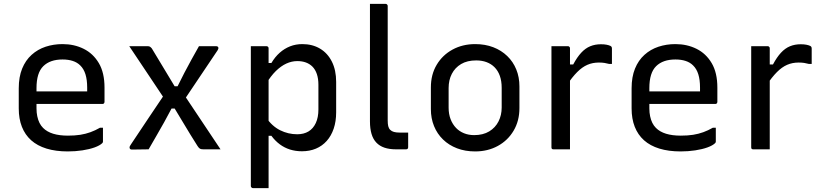

<svg xmlns="http://www.w3.org/2000/svg" viewBox="-20 -770 4250 990"><path d="M302.6 -542.6Q362.5 -542.6 411.4 -518.3Q460.4 -494 489.6 -444.6Q518.9 -395.2 518.9 -318.3V-244.6Q518.9 -241.6 517.6 -239.1Q516.3 -236.6 514.1 -235.3Q511.9 -234 508.3 -234H248.5Q232.1 -234 215.3 -234Q198.4 -234 182 -234H152.2L139.4 -298.8H429.5Q429.5 -304 429.5 -308.9Q429.5 -313.7 429.5 -318.9Q429.5 -358.5 420.7 -386.8Q411.9 -415.1 393.8 -432.6Q378 -448.4 355.1 -455.8Q332.2 -463.3 302.6 -463.3Q238.3 -463.3 203.2 -428.8Q168.2 -394.4 168.2 -315.9V-211.2Q168.2 -189.1 172.2 -170.4Q176.1 -151.7 183.5 -136.6Q191 -121.6 202.1 -110.5Q222.3 -90.2 254.4 -80.4Q286.5 -70.6 330.2 -70.6Q366.2 -70.6 394 -75Q421.7 -79.4 446.5 -88.4Q471.2 -97.4 495.6 -111.4H510.9Q510.9 -92.8 510.9 -74.8Q510.9 -56.8 510.9 -40.1Q510.9 -38.1 510.2 -36.1Q509.5 -34.1 507.5 -32.1Q495.2 -19.9 468.1 -10Q441 -0.2 404.9 5.3Q368.8 10.8 329.2 10.8Q267.5 10.8 219.9 -3.8Q172.4 -18.4 140.7 -46.7Q109.1 -75.1 92.9 -116.3Q76.7 -157.5 76.7 -210.8V-314.8Q76.7 -373.3 94.2 -416.2Q111.6 -459 142.9 -487.2Q174.2 -515.5 215.3 -529.1Q256.4 -542.6 302.6 -542.6Z M646.5 -531.8Q670.3 -531.8 694.6 -531.8Q718.9 -531.8 742.7 -531.8Q749.7 -531.8 754.3 -528.4Q758.9 -525.1 762.9 -520.1Q794.7 -467.1 827.2 -413.5Q859.8 -359.9 891.4 -306.9L924.7 -288.2Q972.7 -216 1020.9 -144.1Q1069.1 -72.1 1117.1 0Q1105.3 0 1093.5 0Q1081.7 0 1070.2 0Q1058.7 0 1048.3 0Q1038 0 1029.1 0Q1017.1 0 1011.4 -3.1Q1005.6 -6.2 998.8 -16.7Q984 -39.3 961.7 -76Q939.3 -112.7 914.4 -154.3Q889.5 -195.9 867.3 -232.6L833.7 -251.7Q786.6 -322 740.1 -391.8Q693.6 -461.5 646.5 -531.8ZM835.6 -294.8 904.4 -210.3H864.5Q846.2 -174.8 826.6 -140Q806.9 -105.1 786.9 -70.3Q766.9 -35.4 746.3 0L659.4 1.2Q654 1.2 651 -1.8Q648 -4.8 648 -9.8Q648 -13.4 650.1 -17.2Q652.2 -21 656.2 -27Q701.2 -94.5 745.9 -161.4Q790.6 -228.3 835.6 -294.8ZM1094.2 -531.8Q1099.2 -531.8 1102.7 -529.6Q1106.2 -527.4 1106.2 -521.6Q1106.2 -520 1105.2 -517.5Q1104.2 -515 1102.2 -511Q1058.2 -445.1 1013 -378.2Q967.7 -311.3 923.2 -244.4L858.8 -325.3H895.8Q912.9 -360 930.6 -394.4Q948.2 -428.8 967.5 -463.2Q986.8 -497.7 1005.9 -531.8Z M1273.4 -531.8Q1287.6 -531.8 1300.8 -531.8Q1314 -531.8 1327.2 -531.8Q1340.4 -531.8 1353.9 -531.8Q1357.9 -531.8 1359.9 -530.3Q1361.9 -528.8 1363.4 -526.8Q1364.9 -524.8 1364.9 -520.7Q1364.9 -431 1364.9 -340.8Q1364.9 -250.6 1364.9 -160.4Q1364.9 -70.1 1364.9 20.1Q1364.9 110.3 1364.9 200Q1351.4 200 1338.2 200Q1325 200 1311.8 200Q1298.6 200 1284.4 200Q1281.4 200 1278.9 198.5Q1276.4 197 1274.9 194.5Q1273.4 191.9 1273.4 188.9Q1273.4 111.4 1273.4 33.9Q1273.4 -43.7 1273.4 -121.2Q1273.4 -198.7 1273.4 -276.3Q1273.4 -353.8 1273.4 -431.4Q1273.4 -456.9 1273.4 -482.2Q1273.4 -507.5 1273.4 -531.8ZM1539.2 -542.6Q1590.9 -542.6 1630.1 -519.3Q1669.2 -496.1 1691.3 -452.2Q1713.3 -408.3 1713.3 -347.5V-191Q1713.3 -144 1700.6 -106.7Q1688 -69.5 1664.6 -43.3Q1641.3 -17.2 1608.9 -3.6Q1576.6 10 1536.8 10Q1504.2 10 1475.3 1Q1446.5 -8.1 1422.6 -25.9Q1398.7 -43.7 1379.4 -69.7H1351.1V-165.3Q1382.4 -119.5 1424.1 -98.6Q1465.8 -77.7 1512.5 -77.7Q1546.6 -77.7 1570.8 -92.3Q1595 -106.9 1608.4 -135.8Q1621.8 -164.7 1621.8 -205.5V-333Q1621.8 -364.5 1613.8 -388.1Q1605.8 -411.7 1590.8 -426.7Q1576.9 -440.5 1557.4 -447.8Q1537.8 -455 1512.8 -455Q1484.4 -455 1456.5 -442.3Q1428.7 -429.5 1402.4 -403.8Q1376.2 -378 1351.6 -337.4V-445.2H1379.4Q1397.9 -476.5 1422.2 -498Q1446.4 -519.5 1475.7 -531.1Q1505.1 -542.6 1539.2 -542.6Z M1887.6 -626.6Q1887.6 -659.8 1887.6 -690.2Q1887.6 -720.6 1887.6 -750Q1903.2 -750 1911.2 -750Q1919.1 -750 1923.7 -750Q1928.3 -750 1932.5 -750Q1936.6 -750 1944.5 -750Q1952.5 -750 1968.1 -750Q1971.5 -750 1973.8 -748.5Q1976.1 -747 1977.6 -744.7Q1979.1 -742.4 1979.1 -739Q1979.1 -679.8 1979.1 -620.8Q1979.1 -561.7 1979.1 -502.9Q1979.1 -444.1 1979.1 -384.9Q1979.1 -325.8 1979.1 -266.7Q1979.1 -207.7 1979.1 -148.5Q1979.1 -131 1981.8 -119.5Q1984.6 -108 1992.1 -100.4Q1999.6 -92.9 2011.3 -89.7Q2022.9 -86.4 2040.7 -86.4Q2044.1 -86.4 2048.8 -86.4Q2053.4 -86.4 2058.1 -86.4Q2062.7 -86.4 2067 -86.4Q2071.2 -86.4 2073.8 -86.4H2084.6Q2084.6 -68.7 2084.6 -48.7Q2084.6 -28.7 2084.6 -11Q2084.6 -5.4 2081.6 -2.7Q2078.6 0 2073.6 0Q2070.1 0 2066.9 0Q2063.7 0 2058.4 0Q2053 0 2044.6 0Q2036.2 0 2022.4 0Q1987.7 0 1962.4 -8.6Q1937.1 -17.2 1920.5 -34.8Q1903.8 -52.3 1895.7 -79.6Q1887.6 -106.8 1887.6 -144.1Q1887.6 -204.4 1887.6 -264.7Q1887.6 -325.1 1887.6 -385.3Q1887.6 -445.6 1887.6 -505.9Q1887.6 -566.3 1887.6 -626.6Z M2430 -542.6Q2481.5 -542.6 2523.3 -526.5Q2565.1 -510.4 2595.4 -481.1Q2625.8 -451.9 2642 -412Q2658.3 -372.2 2658.3 -324.3V-212.8Q2658.3 -146.7 2628.4 -96.3Q2598.6 -45.8 2546.9 -17.5Q2495.2 10.8 2430 10.8Q2378.5 10.8 2336.5 -5.3Q2294.5 -21.4 2264.4 -50.7Q2234.2 -79.9 2218 -119.8Q2201.7 -159.6 2201.7 -207.5V-319Q2201.7 -385.7 2231.6 -435.8Q2261.4 -486 2313.3 -514.3Q2365.2 -542.6 2430 -542.6ZM2435.3 -458.5Q2389.1 -458.5 2357.6 -439.8Q2326.2 -421.1 2309.7 -389.1Q2293.2 -357.1 2293.2 -316.1V-214.5Q2293.2 -182.1 2303.4 -155.4Q2313.7 -128.7 2331.9 -110Q2348.6 -92.7 2372.4 -83Q2396.3 -73.3 2424.7 -73.3Q2470.9 -73.3 2502.7 -92.6Q2534.4 -111.9 2550.6 -144.2Q2566.8 -176.4 2566.8 -215.7V-317.3Q2566.8 -352.1 2557.3 -378.8Q2547.8 -405.6 2529.5 -423.8Q2512.8 -440.5 2489 -449.5Q2465.1 -458.5 2435.3 -458.5Z M2902.6 -437.6H2935.6Q2955.7 -475.3 2977 -498.2Q2998.2 -521.1 3023.3 -531.5Q3048.4 -541.8 3078.3 -541.8Q3095.6 -541.8 3107.7 -539.4Q3119.7 -537 3127.4 -533.4Q3132.1 -531 3133.7 -527.6Q3135.3 -524.2 3135.3 -518.5Q3135.3 -508.7 3135.3 -498.8Q3135.3 -488.9 3135.3 -479.5Q3135.3 -470.1 3135.3 -460.2Q3135.3 -450.3 3135.3 -440.5H3120Q3109.4 -443.5 3097 -445.5Q3084.7 -447.5 3067.9 -447.5Q3035.6 -447.5 3008.7 -435.8Q2981.8 -424.1 2956.3 -398.5Q2930.7 -373 2902.6 -331ZM2919 0Q2905.2 0 2891 0Q2876.8 0 2862.8 0Q2848.9 0 2834.4 0Q2831.4 0 2829.4 -0.5Q2827.4 -1 2825.9 -2.5Q2824.4 -4 2823.9 -6Q2823.4 -8 2823.4 -11Q2823.4 -31.8 2823.4 -67.7Q2823.4 -103.7 2823.4 -149.3Q2823.4 -194.8 2823.4 -244.3Q2823.4 -293.7 2823.4 -342.3Q2823.4 -390.8 2823.4 -432.6Q2823.4 -464.9 2823.4 -490.5Q2823.4 -516.1 2823.4 -531.8Q2839.1 -531.8 2853.5 -531.8Q2867.9 -531.8 2881.6 -531.8Q2895.4 -531.8 2908 -531.8Q2912 -531.8 2914 -530.3Q2916 -528.8 2917.5 -526.8Q2919 -524.8 2919 -520.8Q2919 -495.3 2919 -451.1Q2919 -406.9 2919 -351.1Q2919 -295.4 2919 -233.9Q2919 -172.5 2919 -112.1Q2919 -51.8 2919 0Z M3462.6 -542.6Q3522.5 -542.6 3571.4 -518.3Q3620.4 -494 3649.6 -444.6Q3678.9 -395.2 3678.9 -318.3V-244.6Q3678.9 -241.6 3677.6 -239.1Q3676.3 -236.6 3674.1 -235.3Q3671.9 -234 3668.3 -234H3408.5Q3392.1 -234 3375.3 -234Q3358.4 -234 3342 -234H3312.2L3299.4 -298.8H3589.5Q3589.5 -304 3589.5 -308.9Q3589.5 -313.7 3589.5 -318.9Q3589.5 -358.5 3580.7 -386.8Q3571.9 -415.1 3553.8 -432.6Q3538 -448.4 3515.1 -455.8Q3492.2 -463.3 3462.6 -463.3Q3398.3 -463.3 3363.2 -428.8Q3328.2 -394.4 3328.2 -315.9V-211.2Q3328.2 -189.1 3332.2 -170.4Q3336.1 -151.7 3343.5 -136.6Q3351 -121.6 3362.1 -110.5Q3382.3 -90.2 3414.4 -80.4Q3446.5 -70.6 3490.2 -70.6Q3526.2 -70.6 3554 -75Q3581.7 -79.4 3606.5 -88.4Q3631.2 -97.4 3655.6 -111.4H3670.9Q3670.9 -92.8 3670.9 -74.8Q3670.9 -56.8 3670.9 -40.1Q3670.9 -38.1 3670.2 -36.1Q3669.5 -34.1 3667.5 -32.1Q3655.2 -19.9 3628.1 -10Q3601 -0.2 3564.9 5.3Q3528.8 10.8 3489.2 10.8Q3427.5 10.8 3379.9 -3.8Q3332.4 -18.4 3300.7 -46.7Q3269.1 -75.1 3252.9 -116.3Q3236.7 -157.5 3236.7 -210.8V-314.8Q3236.7 -373.3 3254.2 -416.2Q3271.6 -459 3302.9 -487.2Q3334.2 -515.5 3375.3 -529.1Q3416.4 -542.6 3462.6 -542.6Z M3932.6 -437.6H3965.6Q3985.7 -475.3 4007 -498.2Q4028.2 -521.1 4053.3 -531.5Q4078.4 -541.8 4108.3 -541.8Q4125.6 -541.8 4137.7 -539.4Q4149.7 -537 4157.4 -533.4Q4162.1 -531 4163.7 -527.6Q4165.3 -524.2 4165.3 -518.5Q4165.3 -508.7 4165.3 -498.8Q4165.3 -488.9 4165.3 -479.5Q4165.3 -470.1 4165.3 -460.2Q4165.3 -450.3 4165.3 -440.5H4150Q4139.4 -443.5 4127 -445.5Q4114.7 -447.5 4097.9 -447.5Q4065.6 -447.5 4038.7 -435.8Q4011.8 -424.1 3986.3 -398.5Q3960.7 -373 3932.6 -331ZM3949 0Q3935.2 0 3921 0Q3906.8 0 3892.8 0Q3878.9 0 3864.4 0Q3861.4 0 3859.4 -0.5Q3857.4 -1 3855.9 -2.5Q3854.4 -4 3853.9 -6Q3853.4 -8 3853.4 -11Q3853.4 -31.8 3853.4 -67.7Q3853.4 -103.7 3853.4 -149.3Q3853.4 -194.8 3853.4 -244.3Q3853.4 -293.7 3853.4 -342.3Q3853.4 -390.8 3853.4 -432.6Q3853.4 -464.9 3853.4 -490.5Q3853.4 -516.1 3853.4 -531.8Q3869.1 -531.8 3883.5 -531.8Q3897.9 -531.8 3911.6 -531.8Q3925.4 -531.8 3938 -531.8Q3942 -531.8 3944 -530.3Q3946 -528.8 3947.5 -526.8Q3949 -524.8 3949 -520.8Q3949 -495.3 3949 -451.1Q3949 -406.9 3949 -351.1Q3949 -295.4 3949 -233.9Q3949 -172.5 3949 -112.1Q3949 -51.8 3949 0Z"/></svg>

Font: Recursive Sans Linear Light
Style: Regular
Weight: 300
Version: Version 1.085